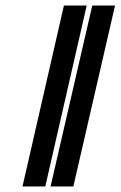

<svg xmlns="http://www.w3.org/2000/svg" viewBox="-20 -672 434 691"><path d="M244 -1H162L312 -652H394ZM143 -1H61L210 -652H292Z"/></svg>

Font: Libertinus Serif SemiBold
Style: Italic
Weight: 600
Italic angle: -11.5°
Designer: Philipp H. Poll, Khaled Hosny
Foundry: Caleb Maclennan
Version: Version 7.051;RELEASE